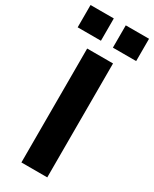

<svg xmlns="http://www.w3.org/2000/svg" viewBox="-250 -972 826 1029"><g transform="rotate(30 163.0 -458.0)"><path d="M83 0V-705H243V0ZM200 -778V-916H344V-778ZM-18 -778V-916H126V-778Z"/></g></svg>

Font: Nunito Sans 9pt ExtraBold
Style: Regular
Weight: 800
Version: Version 3.101;gftools[0.9.27]